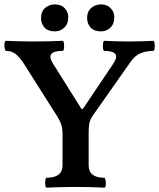

<svg xmlns="http://www.w3.org/2000/svg" viewBox="-35 -852 725 875"><path d="M178 3Q173 3 171.5 -8Q170 -19 171.5 -30.5Q173 -42 178 -42Q250 -42 250 -99V-241Q250 -261 247 -274Q244 -287 237.5 -300.5Q231 -314 218 -334L73 -563Q54 -592 36 -606Q18 -620 -7 -620Q-11 -620 -13.5 -631.5Q-16 -643 -14.5 -654.5Q-13 -666 -7 -666Q58 -663 121 -663Q186 -663 250 -666Q255 -666 256.5 -654.5Q258 -643 256.5 -631.5Q255 -620 250 -620Q210 -620 199 -606Q188 -592 206 -563L336 -356H343L480 -560Q522 -620 440 -620Q436 -620 434.5 -631.5Q433 -643 434.5 -654.5Q436 -666 440 -666Q497 -663 552 -663Q606 -663 663 -666Q668 -666 669.5 -654.5Q671 -643 669.5 -631.5Q668 -620 663 -620Q632 -620 606 -609.5Q580 -599 560 -570L394 -334Q375 -308 372 -290Q369 -272 369 -244V-99Q369 -42 440 -42Q444 -42 446 -30.5Q448 -19 447 -8Q446 3 440 3Q374 0 309 0Q244 0 178 3ZM425 -709Q393 -709 377.5 -727Q362 -745 362 -769Q362 -800 381 -816Q400 -832 425 -832Q453 -832 469.5 -814.5Q486 -797 486 -774Q486 -743 468 -726Q450 -709 425 -709ZM215 -709Q183 -709 167.5 -727Q152 -745 152 -769Q152 -800 171 -816Q190 -832 215 -832Q244 -832 260 -814.5Q276 -797 276 -774Q276 -743 258 -726Q240 -709 215 -709Z"/></svg>

Font: Junicode VF
Style: Regular
Weight: 400
Designer: Peter S. Baker
Version: Version 2.213